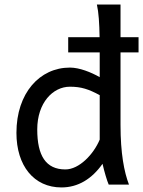

<svg xmlns="http://www.w3.org/2000/svg" viewBox="-20 -801 621 833"><path d="M275.9 -573.7H412.6V-466.3C374.5 -487.8 324.7 -507.8 283.2 -507.8C152.3 -507.8 51.3 -397.5 51.3 -224.6C51.3 -81.5 127.4 12.2 246.6 12.2C318.4 12.2 378.4 -24.4 424.8 -90.3C433.1 -54.2 444.3 -16.6 451.7 0H539.6C518.6 -54.7 502.9 -135.7 502.9 -258.8V-573.7H581.1V-639.6H502.9V-781.2H400.4C408.2 -746.6 411.1 -699.7 412.1 -639.6H275.9ZM283.2 -424.8C332.5 -424.8 364.3 -414.1 412.6 -388.2V-195.3C385.7 -130.9 323.2 -65.9 263.7 -65.9C178.7 -65.9 141.6 -126 141.6 -239.3C141.6 -355 209.5 -424.8 283.2 -424.8Z"/></svg>

Font: Andika
Style: Regular
Weight: 400
Designer: Victor Gaultney, Annie Olsen, Julie Remington, Don Collingsworth, Eric Hays
Foundry: SIL International
Version: Version 1.000